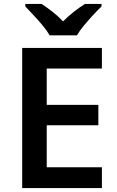

<svg xmlns="http://www.w3.org/2000/svg" viewBox="-20 -958 598 978"><path d="M499 0H93V-714H499V-609H218V-424H481V-320H218V-106H499ZM233 -778Q220 -801 197.5 -828Q175 -855 151 -880.5Q127 -906 109 -925V-938H192Q218 -921 247 -898.5Q276 -876 301 -849Q328 -876 357.5 -899Q387 -922 413 -938H497V-925Q478 -907 454 -881Q430 -855 407.5 -828Q385 -801 372 -778Z"/></svg>

Font: Noto Sans New Tai Lue Semibold
Style: Regular
Weight: 400
Designer: Monotype Design Team
Foundry: Monotype Imaging Inc.
Version: Version 2.004; ttfautohint (v1.8.4.7-5d5b)